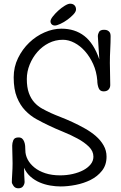

<svg xmlns="http://www.w3.org/2000/svg" viewBox="-20 -992 653 1038"><path d="M391 -941Q391 -929 377 -914Q363 -899 344.5 -885.5Q326 -872 306.5 -863Q287 -854 277 -854Q266 -854 259.5 -860.5Q253 -867 253 -877Q253 -887 265.5 -903Q278 -919 295 -934.5Q312 -950 330 -961Q348 -972 359 -972Q374 -972 382.5 -963.5Q391 -955 391 -941ZM110 -85Q110 -64 111 -47L113 -9Q113 3 105 14.5Q97 26 79 26Q62 26 53 13Q44 0 44 -7Q44 -13 44.5 -25Q45 -37 46 -52Q47 -67 47.5 -82Q48 -97 48 -108Q48 -124 47.5 -135Q47 -146 47 -156.5Q47 -167 46.5 -178Q46 -189 46 -205Q46 -219 52 -234Q58 -249 80 -249Q93 -249 100 -242.5Q107 -236 111 -225.5Q115 -215 116 -203Q117 -191 117 -180Q117 -154 129.5 -130Q142 -106 166 -86.5Q190 -67 225 -55.5Q260 -44 305 -44Q341 -44 373.5 -51.5Q406 -59 430.5 -72Q455 -85 470 -103.5Q485 -122 485 -145Q485 -175 460.5 -199Q436 -223 399 -243Q362 -263 320 -280Q278 -297 243 -314Q211 -329 177.5 -347.5Q144 -366 116.5 -394.5Q89 -423 71.5 -466Q54 -509 54 -574Q54 -630 77.5 -678Q101 -726 138 -761.5Q175 -797 221 -817Q267 -837 312 -837Q385 -837 436 -797.5Q487 -758 517 -671Q513 -734 511 -764.5Q509 -795 509 -796Q509 -808 515.5 -819.5Q522 -831 543 -831Q555 -831 562 -827Q569 -823 572.5 -818Q576 -813 577 -807Q578 -801 578 -798Q578 -763 576 -725.5Q574 -688 574 -652Q574 -620 575 -592Q576 -564 576 -532Q576 -518 567 -508Q558 -498 540 -498Q520 -498 513 -516.5Q506 -535 506 -557Q502 -605 484 -645Q466 -685 440 -714.5Q414 -744 382.5 -760.5Q351 -777 320 -777Q279 -777 243.5 -759Q208 -741 182 -711Q156 -681 140.5 -643Q125 -605 125 -565Q125 -520 136 -489.5Q147 -459 165.5 -438.5Q184 -418 207.5 -405Q231 -392 255 -381Q277 -371 308 -359Q339 -347 372.5 -331.5Q406 -316 439 -297.5Q472 -279 498 -256.5Q524 -234 540 -206Q556 -178 556 -145Q556 -100 531.5 -69Q507 -38 470 -19.5Q433 -1 389.5 7.5Q346 16 308 16Q281 16 251.5 11Q222 6 195 -5.5Q168 -17 145.5 -36.5Q123 -56 110 -85Z"/></svg>

Font: Life Savers
Style: Bold
Weight: 700
Designer: Pablo Impallari, Rodrigo Fuenzalida, Brenda Gallo
Foundry: Pablo Impallari, Rodrigo Fuenzalida, Brenda Gallo
Version: Version 3.001; ttfautohint (v0.95) -l 8 -r 50 -G 200 -x 14 -